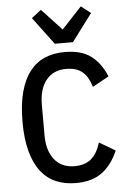

<svg xmlns="http://www.w3.org/2000/svg" viewBox="-63 -997 698 1054"><g transform="rotate(-5 286.5 -470.0)"><path d="M313 12Q252 12 203.5 -8.5Q155 -29 120.5 -73Q86 -117 67.5 -185.5Q49 -254 49 -349Q49 -444 67.5 -512.5Q86 -581 120.5 -625Q155 -669 203.5 -689.5Q252 -710 313 -710Q402 -710 455.5 -671.5Q509 -633 541 -556L451 -506Q433 -565 400.5 -591Q368 -617 313 -617Q242 -617 202.5 -568Q163 -519 163 -433V-265Q163 -179 202.5 -130Q242 -81 313 -81Q369 -81 403.5 -109Q438 -137 457 -199L545 -147Q512 -70 457 -29Q402 12 313 12ZM263 -760 150 -911 203 -952 313 -834 423 -952 476 -911 363 -760Z"/></g></svg>

Font: IBM Plex Sans Condensed Medium
Style: Regular
Weight: 500
Width: 3
Designer: Mike Abbink, Paul van der Laan, Pieter van Rosmalen
Foundry: Bold Monday
Version: Version 1.3